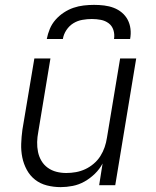

<svg xmlns="http://www.w3.org/2000/svg" viewBox="-20 -760 640 788"><path d="M229 8Q200 8 172.5 1Q145 -6 124 -22.5Q103 -39 90 -63Q77 -87 71.5 -114Q66 -141 67 -170Q68 -199 72 -228L121 -520H187L137 -218Q133 -198 132.5 -177Q132 -156 136 -136.5Q140 -117 150 -100Q160 -83 176 -71.5Q192 -60 211.5 -55Q231 -50 252 -50Q272 -50 291.5 -53.5Q311 -57 329.5 -65.5Q348 -74 364.5 -88Q381 -102 392 -119.5Q403 -137 409.5 -156Q416 -175 419 -195L473 -520H539L453 0H387L401 -89Q389 -66 369.5 -47Q350 -28 327 -15Q304 -2 278.5 3Q253 8 229 8ZM172 -600Q176 -621 184.5 -641.5Q193 -662 208 -679Q223 -696 242 -708.5Q261 -721 281.5 -728Q302 -735 323.5 -737.5Q345 -740 366 -740Q387 -740 407.5 -737.5Q428 -735 446.5 -728Q465 -721 480 -708.5Q495 -696 504 -679Q513 -662 515.5 -641.5Q518 -621 514 -600H448Q451 -619 445.5 -636.5Q440 -654 426 -664.5Q412 -675 394 -678.5Q376 -682 357 -682Q338 -682 318 -678.5Q298 -675 281 -664.5Q264 -654 252.5 -636.5Q241 -619 238 -600Z"/></svg>

Font: Iosevka Aile Light
Style: Italic
Weight: 300
Italic angle: -9°
Designer: Belleve Invis
Foundry: Belleve Invis
Version: Version 31.1.0; ttfautohint (v1.8.4)